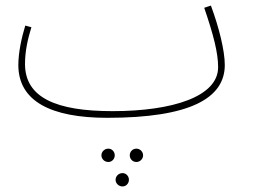

<svg xmlns="http://www.w3.org/2000/svg" viewBox="-20 -403 909 691"><path d="M366 21C663 21 789 -49 789 -169C789 -221 768 -305 739 -383L715 -375C748 -278 765 -214 765 -161C765 -55 600 -3 385 -3C183 -3 70 -51 70 -173C70 -221 81 -266 93 -305L71 -311C58 -269 46 -214 46 -169C46 -39 163 21 366 21ZM471 132C457 132 447 143 447 156C447 169 457 180 471 180C484 180 495 169 495 156C495 143 484 132 471 132ZM370 132C356 132 345 143 345 156C345 169 356 180 370 180C383 180 393 169 393 156C393 143 383 132 370 132ZM421 220C407 220 396 231 396 244C396 257 407 268 421 268C434 268 444 257 444 244C444 231 434 220 421 220Z"/></svg>

Font: Noto Sans Arabic UI SmCn Th
Style: Regular
Weight: 100
Width: 4
Designer: Monotype Design Team, Nadine Chahine and Nizar Qandah
Foundry: Monotype Imaging Inc.
Version: Version 2.010